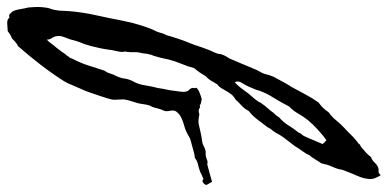

<svg xmlns="http://www.w3.org/2000/svg" viewBox="-378 -472 1102 546"><g transform="rotate(90 173.0 -199.0)"><path d="M12.7 218.8Q17.6 214.8 21 210Q24.4 205.1 28.3 200.2Q32.2 195.3 36.1 190.9Q40 186.5 43.9 180.7Q47.9 175.8 50.8 170.9Q53.7 166 58.6 161.1Q60.5 157.2 63 154.8Q65.4 152.3 66.4 147.5Q80.1 121.1 86.4 100.1Q92.8 79.1 100.6 55.7Q106.4 47.9 108.9 39.1Q111.3 30.3 116.2 21.5Q122.1 8.8 123.5 -2.9Q125 -14.6 131.8 -27.3Q139.6 -41 142.6 -60.1Q145.5 -79.1 150.4 -97.7Q152.3 -111.3 154.8 -122.1Q157.2 -132.8 158.2 -143.6Q159.2 -152.3 160.6 -161.1Q162.1 -169.9 160.2 -177.7Q159.2 -182.6 155.8 -185.5Q152.3 -188.5 150.4 -193.4Q149.4 -197.3 150.4 -199.7Q151.4 -202.1 149.4 -206.1Q152.3 -210.9 163.1 -215.3Q173.8 -219.7 181.6 -221.7Q187.5 -220.7 192.4 -219.7Q197.3 -218.8 199.2 -215.8Q204.1 -217.8 207 -215.8Q210 -213.9 214.8 -212.9Q217.8 -212.9 220.7 -213.9Q223.6 -214.8 226.6 -214.8Q243.2 -210.9 254.4 -213.4Q265.6 -215.8 278.3 -218.8Q286.1 -220.7 294.4 -221.7Q302.7 -222.7 309.6 -224.6Q314.5 -226.6 317.9 -228.5Q321.3 -230.5 325.2 -231.4Q330.1 -233.4 334.5 -232.9Q338.9 -232.4 343.8 -233.4Q349.6 -234.4 355 -236.8Q360.4 -239.3 367.2 -237.3Q381.8 -241.2 392.6 -244.1Q403.3 -247.1 417 -251Q422.9 -240.2 424.3 -238.3Q425.8 -236.3 425.8 -234.4Q424.8 -229.5 419.4 -225.6Q414.1 -221.7 409.2 -226.6Q399.4 -222.7 395.5 -220.7Q391.6 -218.8 387.7 -216.8Q376 -212.9 367.2 -210.9Q358.4 -209 348.6 -202.1Q338.9 -201.2 330.6 -198.7Q322.3 -196.3 311.5 -193.4Q302.7 -191.4 293.9 -188.5Q273.4 -175.8 257.8 -171.9Q242.2 -168 228.5 -160.2Q221.7 -155.3 217.3 -149.4Q212.9 -143.6 214.8 -132.8Q217.8 -120.1 214.4 -113.3Q210.9 -106.4 209 -98.6Q207 -91.8 205.6 -85.9Q204.1 -80.1 200.2 -74.2Q197.3 -64.5 196.3 -56.2Q195.3 -47.9 193.4 -40Q190.4 -29.3 187 -19Q183.6 -8.8 182.6 1Q182.6 6.8 183.1 13.2Q183.6 19.5 183.6 26.4Q183.6 35.2 179.7 46.4Q175.8 57.6 172.9 67.4Q168 81.1 163.1 96.2Q158.2 111.3 151.4 125Q145.5 137.7 141.1 148.9Q136.7 160.2 130.9 169.9Q108.4 205.1 83.5 237.3Q58.6 269.5 31.2 300.8Q24.4 303.7 19 308.6Q13.7 313.5 8.8 318.4Q2 320.3 -2.4 323.7Q-6.8 327.1 -11.7 330.1Q-22.5 331.1 -33.7 331.5Q-44.9 332 -49.8 325.2Q-57.6 327.1 -60.1 324.2Q-62.5 321.3 -67.4 316.4Q-71.3 308.6 -72.8 300.8Q-74.2 293 -76.2 282.2Q-77.1 277.3 -78.1 273.9Q-79.1 270.5 -79.1 265.6Q-80.1 254.9 -80.1 243.7Q-80.1 232.4 -78.1 219.7Q-77.1 212.9 -74.7 207Q-72.3 201.2 -71.3 193.4Q-69.3 183.6 -69.3 174.8Q-69.3 166 -68.4 156.2Q-65.4 118.2 -56.6 78.6Q-47.9 39.1 -41 2.9Q-39.1 -3.9 -38.1 -9.8Q-37.1 -15.6 -35.2 -23.4Q-29.3 -44.9 -23.4 -62.5Q-17.6 -80.1 -9.8 -94.7Q-7.8 -99.6 -6.8 -104Q-5.9 -108.4 -3.9 -113.3Q1 -123 2 -127.9Q2.9 -132.8 4.9 -137.7Q9.8 -154.3 15.1 -168.9Q20.5 -183.6 27.3 -200.2Q30.3 -210 34.2 -220.7Q38.1 -231.4 41 -239.3Q43.9 -247.1 47.4 -253.9Q50.8 -260.7 52.7 -267.6Q53.7 -270.5 53.7 -273.4Q53.7 -276.4 54.7 -278.3Q56.6 -284.2 59.6 -289.6Q62.5 -294.9 66.4 -300.8Q74.2 -319.3 82 -337.4Q89.8 -355.5 97.7 -375Q100.6 -381.8 104.5 -388.2Q108.4 -394.5 110.4 -401.4Q115.2 -420.9 120.6 -430.2Q126 -439.5 130.9 -449.2Q134.8 -456.1 138.2 -462.4Q141.6 -468.8 146.5 -475.6Q157.2 -495.1 168 -515.6Q178.7 -536.1 191.4 -553.7Q209 -566.4 218.8 -582Q232.4 -591.8 242.7 -604.5Q252.9 -617.2 264.6 -627.9Q273.4 -635.7 281.7 -644.5Q290 -653.3 299.8 -661.1Q302.7 -664.1 306.2 -666Q309.6 -668 311.5 -671.9Q316.4 -672.9 322.3 -678.7Q328.1 -683.6 335 -689.9Q341.8 -696.3 346.7 -703.1Q354.5 -705.1 362.8 -713.9Q371.1 -722.7 380.9 -724.6Q390.6 -723.6 393.1 -726.1Q395.5 -728.5 398.4 -730.5Q409.2 -712.9 409.2 -701.7Q409.2 -690.4 404.3 -674.8Q402.3 -669.9 399.9 -663.6Q397.5 -657.2 394.5 -651.4Q390.6 -642.6 388.2 -635.3Q385.7 -627.9 382.8 -621.1Q381.8 -611.3 377.9 -602.1Q374 -592.8 370.1 -583Q368.2 -578.1 367.2 -572.8Q366.2 -567.4 364.3 -561.5Q362.3 -558.6 359.9 -555.2Q357.4 -551.8 355.5 -547.9Q352.5 -543.9 350.6 -540.5Q348.6 -537.1 346.7 -534.2Q341.8 -529.3 340.3 -525.9Q338.9 -522.5 336.9 -518.6Q332 -510.7 326.2 -502.9Q320.3 -495.1 315.4 -486.3Q307.6 -475.6 299.3 -465.3Q291 -455.1 284.2 -444.3Q280.3 -437.5 276.4 -430.7Q272.5 -423.8 267.6 -418.9Q264.6 -415 263.2 -411.6Q261.7 -408.2 259.8 -406.2Q249 -392.6 239.3 -379.4Q229.5 -366.2 215.8 -355.5Q209 -342.8 200.2 -335Q191.4 -327.1 182.6 -317.4Q174.8 -313.5 169.4 -307.1Q164.1 -300.8 159.7 -293Q155.3 -285.2 150.9 -277.8Q146.5 -270.5 139.6 -265.6Q134.8 -256.8 129.4 -248Q124 -239.3 116.2 -232.4Q111.3 -223.6 106 -215.8Q100.6 -208 93.8 -200.2Q88.9 -181.6 81.5 -164.1Q74.2 -146.5 69.3 -127.9Q67.4 -119.1 65.4 -109.9Q63.5 -100.6 60.5 -91.8Q59.6 -86.9 57.6 -82.5Q55.7 -78.1 54.7 -73.2Q52.7 -66.4 52.2 -59.6Q51.8 -52.7 49.8 -45.9Q47.9 -38.1 48.3 -30.3Q48.8 -22.5 47.9 -12.7Q45.9 -1 46.9 0Q47.9 1 47.9 2.9Q47.9 10.7 44.9 22.5Q42 34.2 41 44.9Q39.1 58.6 36.1 71.3Q33.2 84 30.3 95.7Q28.3 100.6 27.3 105Q26.4 109.4 24.4 114.3Q18.6 127.9 16.1 136.7Q13.7 145.5 11.7 153.3Q8.8 161.1 4.9 171.4Q1 181.6 2.9 191.4Q3.9 198.2 8.3 204.6Q12.7 210.9 12.7 218.8ZM298.8 -576.2Q290 -570.3 282.7 -564Q275.4 -557.6 267.6 -550.8Q252.9 -537.1 242.2 -524.4Q231.4 -510.7 223.1 -496.1Q214.8 -481.4 203.1 -470.7Q188.5 -442.4 177.2 -424.8Q166 -407.2 158.2 -386.7Q156.2 -377.9 152.8 -370.6Q149.4 -363.3 146.5 -355.5Q141.6 -344.7 135.3 -335Q128.9 -325.2 133.8 -315.4Q146.5 -327.1 156.2 -341.3Q166 -355.5 177.7 -368.2Q189.5 -381.8 192.4 -389.6Q201.2 -402.3 208.5 -410.2Q215.8 -418 221.7 -426.8Q228.5 -432.6 234.4 -442.4Q247.1 -453.1 255.9 -467.3Q264.6 -481.4 275.4 -495.1Q277.3 -497.1 278.3 -500Q279.3 -502.9 281.2 -504.9Q287.1 -511.7 288.1 -515.1Q289.1 -518.6 291 -521.5Q295.9 -532.2 300.3 -543.5Q304.7 -554.7 309.6 -565.4Q304.7 -571.3 298.8 -576.2Z"/></g></svg>

Font: Seaweed Script
Style: Regular
Weight: 400
Designer: Squid
Foundry: Font Diner, Inc DBA Neapolitan
Version: Version 1.000